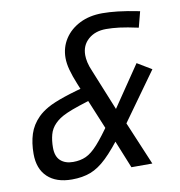

<svg xmlns="http://www.w3.org/2000/svg" viewBox="-77 -740 769 820"><g transform="rotate(-10 307.0 -330.5)"><path d="M81.7 -282Q98.7 -299 125 -314Q151.4 -329 199.2 -345.2Q247 -361.4 326 -381.5L343.2 -324.4Q289 -308.2 254.7 -296.8Q220.3 -285.3 199.9 -276.2Q179.5 -267.1 167.7 -259Q155.9 -251 146.2 -241.2Q127 -222 120.1 -196.4Q113.2 -170.9 113.2 -139.9Q113.2 -101.5 133.6 -83.2Q153.9 -65 188.1 -65Q219.5 -65 243.9 -76.1Q268.4 -87.2 296.3 -118.3Q324.3 -149.3 364.6 -208H374.1L527.4 -433.7L589.6 -396.3L412.7 -149.6L405.4 -151.5Q358.5 -88.5 322.5 -53.8Q286.5 -19.1 251.4 -5.7Q216.2 7.8 170.2 7.8Q102.1 7.8 64.6 -27.7Q27 -63.1 27 -128Q27 -175.7 39.2 -213.7Q51.4 -251.7 81.7 -282ZM581 -649.5 563.2 -581.1Q513.3 -592 481.8 -595.9Q450.3 -599.7 424.2 -599.7Q377 -599.7 347.2 -573.7Q317.4 -547.7 317.4 -505.1Q317.4 -491.3 321.1 -473.9Q324.8 -456.5 335.4 -432.1L423.7 -215H428.7L519.4 0.3H428.7L370.9 -142.2H365.6L263 -390Q247.7 -427.5 240.1 -455.7Q232.5 -483.9 232.5 -507.7Q232.5 -553.1 255.9 -589.6Q279.3 -626.1 321.7 -647.6Q364 -669 420.5 -669Q449.8 -669 487 -664.9Q524.1 -660.9 581 -649.5Z"/></g></svg>

Font: Intel One Mono Light
Style: Italic
Weight: 300
Italic angle: -16°
Monospace: yes
Designer: Fred Shallcrass
Foundry: Frere-Jones Type LLC
Version: Version 1.004